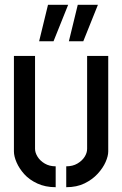

<svg xmlns="http://www.w3.org/2000/svg" viewBox="-20 -775 509 800"><path d="M267 -603 304 -755H388L327 -603ZM143 -603 180 -755H264L203 -603ZM256 5V-82Q283 -82 302.5 -93.5Q322 -105 332.5 -121.5Q343 -138 343 -155V-542H431V-144Q431 -125 420 -100Q409 -75 387 -51Q365 -27 332.5 -11Q300 5 256 5ZM212 5Q169 5 135.5 -10.5Q102 -26 81 -49.5Q60 -73 49 -98.5Q38 -124 38 -144V-542H126V-155Q126 -139 136.5 -122Q147 -105 166.5 -93.5Q186 -82 212 -82Z"/></svg>

Font: Stick No Bills Medium
Style: Regular
Weight: 500
Version: Version 2.000